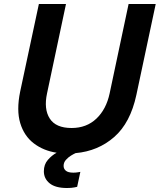

<svg xmlns="http://www.w3.org/2000/svg" viewBox="-20 -760 801 963"><path d="M316 183Q258 183 229 159.5Q200 136 200 99Q200 65 220 42Q240 19 264 6Q198 -4 149.5 -41Q101 -78 81.5 -142.5Q62 -207 81 -300L175 -740H311L216 -292Q199 -213 229.5 -165.5Q260 -118 339 -118Q414 -118 463.5 -165Q513 -212 530 -292L625 -740H761L664 -284Q634 -144 553 -73Q472 -2 359 8Q350 12 336 20.5Q322 29 310.5 42Q299 55 299 72Q299 87 310.5 96.5Q322 106 348 106Q360 106 371.5 104Q383 102 383 102L367 177Q367 177 353 180Q339 183 316 183Z"/></svg>

Font: Be Vietnam Pro SemiBold
Style: Italic
Weight: 600
Italic angle: -12°
Designer: Lam Bao, Tony Le, Vietanh Nguyen
Foundry: Yellow Type Foundry
Version: Version 1.002; ttfautohint (v1.8.3)